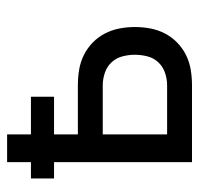

<svg xmlns="http://www.w3.org/2000/svg" viewBox="-30 -530 560 540"><g transform="rotate(-90 250.0 -260.0)"><path d="M64 0V-388H18V-453H64V-520H142V-453H248V-388H142V-321H280Q302 -321 323.5 -317.5Q345 -314 364.5 -304.5Q384 -295 400 -279.5Q416 -264 426 -244.5Q436 -225 440 -203.5Q444 -182 444 -161Q444 -139 440 -117.5Q436 -96 426 -76.5Q416 -57 400 -41.5Q384 -26 364.5 -16.5Q345 -7 323.5 -3.5Q302 0 280 0ZM142 -70H280Q298 -70 315.5 -76Q333 -82 345 -95Q357 -108 361.5 -125.5Q366 -143 366 -161Q366 -178 361.5 -195.5Q357 -213 345 -226Q333 -239 315.5 -245Q298 -251 280 -251H142Z"/></g></svg>

Font: Iosevka Algr
Style: Regular
Weight: 400
Monospace: yes
Designer: Belleve Invis
Foundry: Belleve Invis
Version: Version 26.0.2; ttfautohint (v1.8.3)